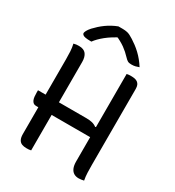

<svg xmlns="http://www.w3.org/2000/svg" viewBox="-221 -1064 1091 1200"><g transform="rotate(30 325.0 -464.5)"><path d="M86 -704Q96 -707 105 -708Q114 -709 124 -709Q160 -709 175.5 -688.5Q191 -668 191 -632Q191 -553 191 -473Q191 -393 191 -313.5Q191 -234 191 -154Q191 -74 191 6Q183 8 175 8.5Q167 9 158 9Q139 9 125 3.5Q111 -2 103 -16.5Q95 -31 95 -57Q95 -147 95 -237Q95 -327 95 -416.5Q95 -506 95 -596Q95 -625 93.5 -652Q92 -679 86 -704ZM40 -341H390Q414 -341 432 -336.5Q450 -332 464 -321L496 -336V-250H78Q67 -250 59.5 -255.5Q52 -261 47.5 -271Q43 -281 41.5 -295Q40 -309 40 -325ZM572 4Q563 6 554 7.5Q545 9 535 9Q514 9 499.5 0Q485 -9 477 -27.5Q469 -46 469 -75Q469 -154 469 -232.5Q469 -311 469 -389.5Q469 -468 469 -547Q469 -626 469 -706Q476 -708 484 -708.5Q492 -709 500 -709Q515 -709 527 -706.5Q539 -704 547.5 -697.5Q556 -691 560.5 -680.5Q565 -670 565 -652Q565 -588 565 -521Q565 -454 565 -385Q565 -316 565 -245.5Q565 -175 565 -105Q565 -77 566 -49.5Q567 -22 572 4ZM276 -938Q281 -938 286.5 -938Q292 -938 297.5 -938Q303 -938 308 -938Q326 -938 342.5 -934Q359 -930 387 -912Q403 -902 421 -888.5Q439 -875 456 -859Q473 -843 488.5 -824Q504 -805 518 -783Q505 -778 493 -775Q481 -772 464 -772Q447 -772 437.5 -777.5Q428 -783 416 -796Q392 -822 363 -843Q334 -864 282 -887L339 -875Q323 -875 306.5 -875Q290 -875 273 -875L329 -888Q271 -859 234 -829Q197 -799 177 -771H171Q148 -771 134 -773.5Q120 -776 114 -781.5Q108 -787 108 -793Q108 -799 114 -811Q120 -823 135 -840Q149 -855 164.5 -869Q180 -883 198 -896Q216 -909 235.5 -919.5Q255 -930 276 -938Z"/></g></svg>

Font: Recursive Casual
Style: Regular
Weight: 400
Version: Version 1.047